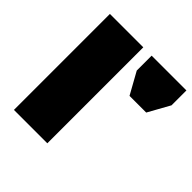

<svg xmlns="http://www.w3.org/2000/svg" viewBox="-183 -833 976 976"><g transform="rotate(45 305.0 -345.0)"><path d="M60 -690H300V0H60ZM545 -466H425L360 -583V-690H610V-583Z"/></g></svg>

Font: Syne ExtraBold
Style: Regular
Weight: 800
Designer: Lucas Descroix
Foundry: Bonjour Monde
Version: Version 2.200; ttfautohint (v1.8.4)